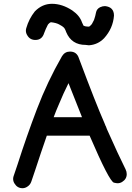

<svg xmlns="http://www.w3.org/2000/svg" viewBox="-20 -978 696 1009"><path d="M98 11Q71 11 56 -14Q49 -25 49 -38Q49 -44 51 -51L72 -113Q119 -260 174 -404.5Q229 -549 306 -683Q321 -707 348 -707Q384 -707 395 -671Q484 -433 529 -331L535 -316Q535 -315 536 -315L542 -299Q602 -164 640 -88Q646 -76 646 -63Q646 -37 622 -22Q611 -15 598 -15Q592 -15 579 -18Q555 -23 451 -265H226Q194 -173 164 -81L145 -25Q139 -6 122 4Q111 11 98 11ZM411 -362Q375 -451 340 -541Q312 -485 290 -431Q275 -397 262 -362ZM447 -740Q442 -740 430 -742Q356 -742 328 -809Q320 -832 312 -836Q312 -838 290 -850Q275 -858 249 -861Q244 -861 240 -857Q231 -849 231 -847Q220 -826 212 -804Q201 -768 166 -768Q137 -768 123 -793Q116 -804 116 -817Q116 -823 118 -830Q132 -879 163 -918Q202 -958 253 -958Q307 -958 360 -923Q399 -896 411 -860L419 -843Q421 -842 423.5 -841.5Q426 -841 427 -840Q437 -838 448 -838Q448 -840 452 -840Q454 -843 456.5 -845Q459 -847 459.5 -848Q460 -849 461 -849.5Q462 -850 463 -852Q473 -870 473.5 -872Q474 -874 475 -876Q481 -893 484.5 -912Q488 -931 506 -940Q519 -946 532 -946Q579 -941 579 -896Q574 -829 527 -777Q494 -743 447 -740Z"/></svg>

Font: Bad Comic
Style: Regular
Weight: 400
Designer: GGBotNet
Foundry: f0n7
Version: 0.9